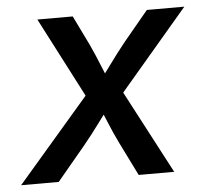

<svg xmlns="http://www.w3.org/2000/svg" viewBox="-69 -575 663 621"><g transform="rotate(-5 263.0 -264.5)"><path d="M-24.9 0 239.7 -307.1 226.6 -234.9 74.2 -529.3H189L235.4 -434.1Q252 -398.4 265.4 -364.7Q278.8 -331.1 293.5 -298.3H247.6Q273.4 -331.1 297.6 -364.7Q321.8 -398.4 350.6 -434.1L429.7 -529.3H551.3L299.3 -233.4L311.5 -305.2L472.2 0H356.9L302.7 -109.4Q285.6 -144.5 272.5 -177Q259.3 -209.5 244.6 -241.2H289.6Q264.6 -209.5 241 -177Q217.3 -144.5 188.5 -109.4L97.2 0Z"/></g></svg>

Font: Inter 24pt Medium
Style: Italic
Weight: 500
Italic angle: -9.3988°
Designer: Rasmus Andersson
Foundry: rsms
Version: Version 4.001;git-66647c0bb